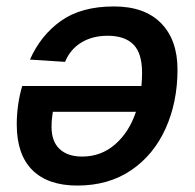

<svg xmlns="http://www.w3.org/2000/svg" viewBox="-20 -564 606 596"><path d="M334 -544Q429 -544 480 -492Q531 -440 531 -348Q531 -247 494 -165Q457 -83 387 -35.5Q317 12 220 12Q129 12 80.5 -36Q32 -84 32 -178Q32 -209 36.5 -240Q41 -271 49 -297H419Q421 -317 421 -338Q421 -399 394 -426Q367 -453 314 -453Q267 -453 232.5 -432Q198 -411 182 -372L73 -379Q106 -454 169 -499Q232 -544 334 -544ZM235 -78Q294 -78 337.5 -116Q381 -154 402 -217H144Q143 -208 141.5 -197.5Q140 -187 140 -170Q140 -125 165 -101.5Q190 -78 235 -78Z"/></svg>

Font: Geist Medium
Style: Italic
Weight: 500
Italic angle: -12°
Designer: Basement.studio, Andrés Briganti, Mateo Zaragoza
Foundry: Basement.studio, Vercel, Andrés Briganti, Guido Ferreyra, Mateo Zaragoza
Version: Version 1.500; ttfautohint (v1.8.4.7-5d5b)